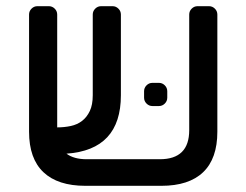

<svg xmlns="http://www.w3.org/2000/svg" viewBox="-20 -591 797 621"><path d="M473 -248Q462 -248 454 -256Q446 -264 446 -275V-296Q446 -307 454 -315Q462 -323 473 -323H494Q505 -323 513 -315Q521 -307 521 -296V-275Q521 -264 513 -256Q505 -248 494 -248ZM344 -571Q355 -571 363 -563Q371 -555 371 -544V-283Q371 -106 195 -94Q219 -76 260 -76H497Q592 -76 592 -170V-544Q592 -555 600 -563Q608 -571 619 -571H656Q667 -571 675 -563Q683 -555 683 -544V-165Q683 -78 637 -34Q591 10 502 10H256Q167 10 120.5 -34Q74 -78 74 -165V-544Q74 -555 82 -563Q90 -571 101 -571H138Q149 -571 157 -563Q165 -555 165 -544V-179Q188 -179 209 -183.5Q230 -188 245.5 -200Q261 -212 270.5 -232Q280 -252 280 -283V-544Q280 -555 288 -563Q296 -571 307 -571Z"/></svg>

Font: Rubik
Style: Regular
Weight: 400
Designer: Hubert & Fischer
Foundry: Hubert & Fischer
Version: Version 1.002; ttfautohint (v1.6)